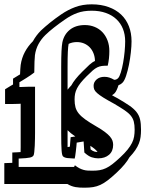

<svg xmlns="http://www.w3.org/2000/svg" viewBox="-55 -767 686 882"><path d="M361.3 -80.6Q370.6 -73.2 378.2 -71Q385.7 -68.8 393.1 -68.8Q389.2 -74.7 381.1 -81.8Q373 -88.9 359.9 -97.2ZM291 -140.1Q279.8 -147.5 271 -154.8Q262.2 -162.1 255.4 -168.9V-156.2V-91.3L266.1 -93.3Q267.1 -105 267.8 -116.5Q268.6 -127.9 269.5 -136.7ZM255.4 -355Q259.3 -359.9 263.4 -364.7Q267.6 -369.6 272.9 -375Q287.1 -401.9 322.3 -437Q343.3 -458 356 -469.7Q368.7 -481.4 381.3 -486.8Q380.9 -506.3 374.5 -522.2Q368.2 -538.1 357.2 -549.6Q346.2 -561 331.1 -567.4Q315.9 -573.7 298.3 -573.7Q276.9 -573.7 260.3 -565.4Q257.8 -554.2 256.6 -528.6Q255.4 -502.9 255.4 -460.4ZM-35.2 -17.6Q-12.7 -18.6 1.5 -19V-66.4Q13.2 -66.9 22.7 -67.4Q32.2 -67.9 39.6 -68.4Q40 -79.6 40 -90.3Q40 -101.1 40 -107.9V-290.5Q33.2 -290 26.4 -289.8Q19.5 -289.6 13.2 -289.6H13.7Q11.2 -289.6 4.2 -289.3Q-2.9 -289.1 -10.7 -289.1Q-18.6 -289.1 -24.7 -289.1Q-30.8 -289.1 -31.7 -289.1V-356.9Q-30.8 -357.4 -27.6 -359.4Q-24.4 -361.3 -20.5 -363.8Q-16.6 -366.2 -12.9 -368.4Q-9.3 -370.6 -7.8 -371.6Q-4.4 -373.5 -1.5 -375.2Q1.5 -377 4.9 -378.9V-405.8Q5.9 -406.2 9 -408.2Q12.2 -410.2 16.1 -412.6Q20 -415 23.7 -417.2Q27.3 -419.4 28.8 -420.4Q31.2 -421.4 33 -422.9Q34.7 -424.3 37.1 -425.3Q37.6 -439.5 38.3 -449.7Q39.1 -460 40 -468.8Q44.9 -501.5 59.3 -528.3Q73.7 -555.2 96.2 -577.6Q110.4 -604 133.3 -627Q151.4 -644 175 -663.1Q198.7 -682.1 226.6 -701.2Q257.3 -722.2 290.8 -734.6Q324.2 -747.1 366.2 -747.1Q409.7 -747.1 443.8 -734.6Q478 -722.2 501.5 -700Q524.9 -677.7 537.1 -646.5Q549.3 -615.2 549.3 -577.1Q549.3 -555.7 546.1 -526.6Q543 -497.6 537.4 -469.5Q531.7 -441.4 524.2 -418.7Q516.6 -396 507.8 -387.2Q499.5 -378.9 489.3 -375.5Q485.4 -362.8 480.7 -353Q476.1 -343.3 471.2 -338.4Q466.3 -333.5 459.5 -329.6Q464.8 -326.2 471.4 -322.8Q478 -319.3 485.4 -315.4Q518.1 -296.4 539.1 -282Q560.1 -267.6 572 -252.4Q584 -237.3 588.4 -218.5Q592.8 -199.7 592.8 -171.4Q592.8 -153.3 590.8 -137.9Q588.9 -122.6 583 -107.7Q577.1 -92.8 566.7 -77.4Q556.2 -62 539.6 -44.4Q531.2 -28.8 516.8 -11.5Q502.4 5.9 480.5 26.4Q457.5 47.9 439.9 61.3Q422.4 74.7 406 82.3Q389.6 89.8 372.8 92.5Q356 95.2 334 95.2Q322.3 95.2 312 94.7Q301.8 94.2 292.2 92.5Q282.7 90.8 273.4 87.4Q264.2 84 254.4 78.1H-35.2ZM297.4 -111.8Q296.9 -104 295.7 -92.8Q294.4 -81.5 293.2 -70.6Q292 -59.6 290.5 -50.5Q289.1 -41.5 288.1 -38.6Q271 -39.1 255.6 -40.8Q240.2 -42.5 233.9 -49.3Q231.9 -51.8 230.5 -57.4Q229 -63 228 -75Q227.1 -86.9 226.6 -106.4Q226.1 -126 226.1 -156.2V-460.4Q226.1 -504.9 227.5 -532.2Q229 -559.6 231.4 -571.8Q238.8 -608.4 265.6 -630.1Q292.5 -651.9 335 -651.9Q359.4 -651.9 380.1 -643.3Q400.9 -634.8 415.8 -618.9Q430.7 -603 439 -581.1Q447.3 -559.1 447.3 -532.7Q447.3 -516.1 445.6 -499.3Q443.8 -482.4 439.9 -465.3Q423.8 -465.3 412.8 -463.9Q401.9 -462.4 391.8 -457.5Q381.8 -452.6 370.6 -442.9Q359.4 -433.1 342.8 -416.5Q326.7 -400.4 315.9 -387Q305.2 -373.5 298.8 -361.1Q292.5 -348.6 290 -336.4Q287.6 -324.2 287.6 -310.1Q287.6 -289.6 291.7 -274.2Q295.9 -258.8 307.1 -245.1Q318.4 -231.4 337.9 -217.5Q357.4 -203.6 388.7 -185.5Q411.6 -172.4 426.5 -161.1Q441.4 -149.9 450 -139.9Q458.5 -129.9 461.7 -120.6Q464.8 -111.3 464.8 -101.6Q464.8 -72.3 445.8 -55.9Q426.8 -39.6 396 -39.6Q381.8 -39.6 366.5 -44.4Q351.1 -49.3 332.5 -66.4L329.1 -117.2ZM167.5 0H285.2L289.1 -7.8Q300.3 1 309.8 5.9Q319.3 10.7 328.9 13.4Q338.4 16.1 348.4 16.6Q358.4 17.1 370.6 17.1Q389.2 17.1 403.3 14.6Q417.5 12.2 431.6 5.6Q445.8 -1 461.2 -12.9Q476.6 -24.9 497.1 -43.9Q518.1 -63.5 531 -79.6Q543.9 -95.7 551.3 -110.4Q558.6 -125 561 -139.6Q563.5 -154.3 563.5 -171.4Q563.5 -193.4 559.6 -208.5Q555.7 -223.6 545.4 -236.1Q535.2 -248.5 517.1 -260.7Q499 -272.9 470.7 -289.6Q438.5 -307.1 419.7 -318.8Q400.9 -330.6 390.9 -339.6Q380.9 -348.6 377.9 -356.2Q375 -363.8 375 -373Q375 -389.6 388.7 -401.9Q402.3 -414.1 424.8 -414.1Q437 -414.1 447.5 -410.6Q458 -407.2 469.7 -400.4Q480 -400.4 487.3 -407.7Q494.1 -414.6 500.2 -434.6Q506.3 -454.6 510.7 -479.5Q515.1 -504.4 517.6 -530.8Q520 -557.1 520 -577.1Q520 -608.4 509.8 -634.3Q499.5 -660.2 479.7 -678.7Q460 -697.3 431.4 -707.5Q402.8 -717.8 366.2 -717.8Q328.1 -717.8 299.6 -707.3Q271 -696.8 243.2 -677.2Q214.8 -657.7 192.6 -640.1Q170.4 -622.6 153.3 -606Q134.3 -587.4 121.8 -564.5Q109.4 -541.5 105.5 -513.7Q103 -493.2 102.5 -434.1Q96.2 -428.7 86.4 -422.1Q76.7 -415.5 66.4 -408.9Q56.2 -402.3 47.1 -397Q38.1 -391.6 34.2 -389.2V-367.2Q36.6 -367.2 42.5 -367.4Q48.3 -367.7 55.7 -367.9Q63 -368.2 71 -368.4Q79.1 -368.7 85.4 -368.7H106V-156.7Q106 -147 105.7 -130.6Q105.5 -114.3 104.7 -98.1Q104 -82 102.5 -69.1Q101.1 -56.2 99.1 -53.2Q97.2 -49.8 93.5 -47.4Q89.8 -44.9 82.5 -43.2Q75.2 -41.5 63 -40.5Q50.8 -39.6 30.8 -38.6V0Z"/></svg>

Font: XB Kayhan Sayeh
Style: Regular
Weight: 700
Designer: Behnam
Foundry: Irmug
Version: Version 7.300 2009